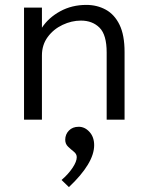

<svg xmlns="http://www.w3.org/2000/svg" viewBox="-20 -488 603 783"><path d="M78 0V-457H151V-375Q178 -416 225.5 -442Q273 -468 332 -468Q376 -468 411.5 -448.5Q447 -429 467.5 -387Q488 -345 488 -276V0H415V-274Q415 -346 386 -375Q357 -404 310 -404Q272 -404 235 -386.5Q198 -369 174.5 -337Q151 -305 151 -262V0ZM261 275 231 246Q258 223 275.5 197Q293 171 293 153Q293 140 281 130.5Q269 121 257.5 110Q246 99 246 82Q246 60 261 44.5Q276 29 301 29Q326 29 345 50Q364 71 364 104Q364 141 338 184Q312 227 261 275Z"/></svg>

Font: Inconsolata SemiExpanded Thin
Style: Regular
Weight: 100
Width: 6
Monospace: yes
Designer: Raph Levien, Cyreal, Brenton Simpson
Foundry: Raph Levien, Cyreal, Google
Version: Version 3.100; ttfautohint (v1.8.4.7-5d5b)